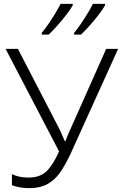

<svg xmlns="http://www.w3.org/2000/svg" viewBox="-20 -968 635 998"><path d="M348 -171Q322 -115 294.5 -74.5Q267 -34 228 -12Q189 10 131 10Q103 10 81 5.5Q59 1 42 -5V-63Q60 -54 81.5 -49.5Q103 -45 128 -45Q189 -45 223 -79Q257 -113 287 -181L9 -714H73L290 -295Q297 -279 303.5 -264.5Q310 -250 317 -234H320Q331 -264 344 -292L532 -714H594ZM526 -940Q514 -919 492.5 -891Q471 -863 446.5 -835.5Q422 -808 401 -788H365V-797Q381 -816 399.5 -843Q418 -870 435 -898Q452 -926 463 -948H526ZM358 -940Q346 -919 324.5 -891Q303 -863 278.5 -835.5Q254 -808 233 -788H197V-797Q213 -816 231.5 -843Q250 -870 267 -898Q284 -926 295 -948H358Z"/></svg>

Font: Noto Sans Light
Style: Regular
Weight: 300
Designer: Monotype Design Team
Foundry: Monotype Imaging Inc.
Version: Version 2.007